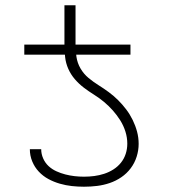

<svg xmlns="http://www.w3.org/2000/svg" viewBox="-20 -699 640 727"><path d="M474 -492H72V-530H224V-679H266V-530H474ZM298 8Q275 8 252 5.5Q229 3 206.5 -3.5Q184 -10 163.5 -21Q143 -32 127 -49Q111 -66 102 -88Q93 -110 93 -134H136Q136 -116 143.5 -99Q151 -82 164 -70Q177 -58 193.5 -50.5Q210 -43 227.5 -38.5Q245 -34 262.5 -32Q280 -30 298 -30Q318 -30 337 -32.5Q356 -35 374.5 -41Q393 -47 409.5 -57.5Q426 -68 438 -83Q450 -98 456 -116.5Q462 -135 462 -155Q462 -178 455 -200.5Q448 -223 435.5 -243Q423 -263 407.5 -280.5Q392 -298 374 -313Q356 -328 336 -340.5Q316 -353 297.5 -367Q279 -381 263.5 -399Q248 -417 238.5 -438.5Q229 -460 226.5 -483.5Q224 -507 224 -530H266Q266 -507 269.5 -483.5Q273 -460 285 -439.5Q297 -419 315 -404Q333 -389 353 -376.5Q373 -364 392 -350Q411 -336 427.5 -319.5Q444 -303 458 -284.5Q472 -266 482.5 -244.5Q493 -223 499 -200.5Q505 -178 505 -154Q505 -130 497.5 -106Q490 -82 475 -62Q460 -42 439.5 -28Q419 -14 395.5 -6Q372 2 347.5 5Q323 8 298 8Z"/></svg>

Font: Iosevka Curly XLtEx
Style: Regular
Weight: 200
Width: 7
Monospace: yes
Designer: Belleve Invis
Foundry: Belleve Invis
Version: Version 11.1.0; ttfautohint (v1.8.3)